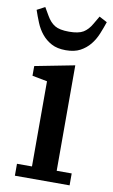

<svg xmlns="http://www.w3.org/2000/svg" viewBox="-87 -811 503 857"><g transform="rotate(10 164.5 -382.5)"><path d="M44 -54H112V-440L44 -453V-497L224 -532V-54H292V0H44ZM170 -591Q131 -591 105 -605Q79 -619 61 -641Q43 -663 31.5 -691Q20 -719 11 -746L47 -765L68 -729Q84 -701 105.5 -688Q127 -675 170 -675Q213 -675 234.5 -688Q256 -701 272 -729L293 -765L329 -746Q320 -719 308.5 -691Q297 -663 279 -641Q261 -619 235 -605Q209 -591 170 -591Z"/></g></svg>

Font: IBM Plex Serif Medm
Style: Regular
Weight: 500
Designer: Mike Abbink, Paul van der Laan, Pieter van Rosmalen
Foundry: Bold Monday
Version: Version 3.001